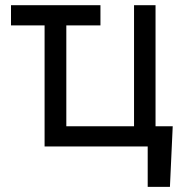

<svg xmlns="http://www.w3.org/2000/svg" viewBox="-20 -566 703 742"><path d="M368.2 -545.9V-467.8H22.5V-545.9ZM647.5 -78.1 636.7 156.2H550.8V0H522.5V-78.1ZM581.1 -545.9V0H152.3V-545.9H236.3V-78.1H498V-545.9Z"/></svg>

Font: Inter Tight
Style: Regular
Weight: 400
Designer: Rasmus Andersson
Foundry: rsms
Version: Version 3.002